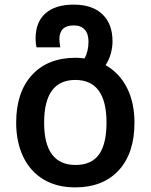

<svg xmlns="http://www.w3.org/2000/svg" viewBox="-20 -571 652 831"><path d="M50 -40Q50 -172 118.5 -246.5Q187 -321 308 -321Q326 -321 346 -318Q363 -349 363 -391Q363 -425 346.5 -443Q330 -461 299 -461Q237 -461 237 -401Q237 -390 241 -366H138Q134 -383 134 -404Q134 -475 176.5 -513Q219 -551 299 -551Q379 -551 423 -509.5Q467 -468 467 -392Q467 -366 459.5 -339Q452 -312 437 -289Q497 -255 529.5 -191Q562 -127 562 -40Q562 92 494 166Q426 240 305 240Q225 240 167.5 205Q110 170 80 106.5Q50 43 50 -40ZM441 -40Q441 -225 306 -225Q171 -225 171 -40Q171 143 307 143Q376 143 408.5 97.5Q441 52 441 -40Z"/></svg>

Font: Noto Sans Georgian Medium
Style: Regular
Weight: 500
Designer: Monotype Design team
Foundry: Monotype Imaging Inc.
Version: Version 1.000